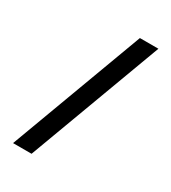

<svg xmlns="http://www.w3.org/2000/svg" viewBox="-222 -944 1044 1169"><g transform="rotate(30 300.0 -360.0)"><path d="M60.4 110 409.5 -830H539.6L190.5 110Z"/></g></svg>

Font: Pitagon Sans Mono
Style: Regular
Weight: 400
Monospace: yes
Designer: Travis Tran
Foundry: Pitagon
Version: Version 1.001;gftools[0.9.26]